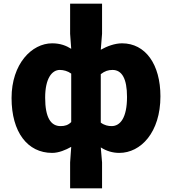

<svg xmlns="http://www.w3.org/2000/svg" viewBox="-20 -819 937 1046"><path d="M362 207H536V66L529 -16C560 4 594 14 630 14C747 14 854 -98 854 -294C854 -469 772 -583 645 -583C605 -583 563 -567 529 -548L536 -635V-799H362V-635L368 -553C341 -570 309 -583 264 -583C153 -583 43 -471 43 -285C43 -99 130 14 264 14C300 14 338 -2 368 -19L362 66ZM310 -132C257 -132 226 -178 226 -287C226 -392 263 -438 306 -438C326 -438 349 -432 368 -418V-154C351 -137 333 -132 310 -132ZM588 -132C570 -132 549 -136 529 -151V-415C551 -432 570 -438 593 -438C644 -438 672 -391 672 -291C672 -177 635 -132 588 -132Z"/></svg>

Font: Source Han Sans HK Heavy
Style: Regular
Weight: 900
Designer: Ryoko NISHIZUKA 西塚涼子 (kana, bopomofo & ideographs); Paul D. Hunt (Latin, Greek & Cyrillic); Sandoll Communications 산돌커뮤니
Foundry: Adobe
Version: Version 2.000;hotconv 1.0.107;makeotfexe 2.5.65593